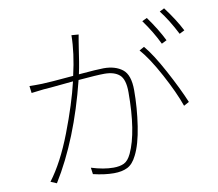

<svg xmlns="http://www.w3.org/2000/svg" viewBox="-88 -927 1175 1037"><g transform="rotate(-10 500.0 -408.0)"><path d="M859 -651 831 -637Q798 -706 748 -775L775 -788Q827 -716 859 -651ZM358 -767 397 -764Q392 -736 391 -730Q390 -727 385 -692Q380 -657 374 -620Q368 -583 361 -552Q465 -561 498 -561Q562 -561 601 -530.5Q640 -500 640 -416Q640 -319 625 -220.5Q610 -122 581 -66Q560 -23 530 -8Q500 7 455 7Q404 7 342 -8L337 -44Q404 -23 458 -23Q493 -23 516 -34Q539 -45 556 -81Q608 -192 608 -411Q608 -481 579.5 -506Q551 -531 497 -531Q457 -531 354 -522Q276 -209 142 7L109 -7Q179 -99 237 -250Q295 -401 323 -520Q299 -518 261.5 -514Q224 -510 199 -508Q174 -506 159 -505Q97 -498 92 -497L87 -536Q123 -535 157 -536Q194 -537 329 -549Q357 -669 358 -767ZM706 -622 733 -637Q776 -587 832 -483Q888 -379 920 -302L891 -286Q864 -363 808.5 -466Q753 -569 706 -622ZM850 -810 876 -823Q931 -750 963 -687L935 -673Q893 -755 850 -810Z"/></g></svg>

Font: Noto Sans Korean Thin
Style: Regular
Weight: 250
Designer: Ryoko NISHIZUKA  (kana & ideographs); Paul D. Hunt (Latin, Greek & Cyrillic); Wenlong ZHANG  (bopomofo); Sandoll Communi
Foundry: Adobe Systems Incorporated
Version: Version 1.0001;PS 1;hotconv 1.0.78;makeotf.lib2.5.61930